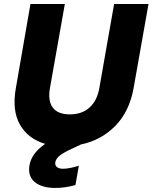

<svg xmlns="http://www.w3.org/2000/svg" viewBox="-20 -722 760 957"><path d="M59.1 -283.2 131.8 -702.1H303.2L229 -283.2Q217.8 -220.2 242.9 -186Q268.1 -151.9 328.1 -151.9Q388.7 -151.9 426.5 -186.3Q464.4 -220.7 475.1 -283.2L548.8 -702.1H720.2L646 -283.2Q625 -166 554.7 -94.5Q484.4 -22.9 383.8 -2L335 21Q294.9 39.6 276.9 54.4Q258.8 69.3 255.9 85.9Q252.9 101.1 263.2 110.1Q273.4 119.1 293.9 119.1Q325.2 119.1 373 104L356 200.2Q306.2 214.8 254.9 214.8Q189.5 214.8 153.6 185.8Q117.7 156.7 127 101.1Q137.7 41.5 205.1 -4.9Q119.6 -30.3 79.3 -101.1Q39.1 -171.9 59.1 -283.2Z"/></svg>

Font: Poppins
Style: Bold Italic
Weight: 700
Italic angle: -10°
Designer: Ninad Kale (Devanagari), Jonny Pinhorn (Latin)
Foundry: Indian Type Foundry
Version: Version 3.200;PS 1.000;hotconv 16.6.54;makeotf.lib2.5.65590